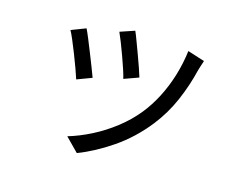

<svg xmlns="http://www.w3.org/2000/svg" viewBox="-92 -719 1183 937"><g transform="rotate(15 500.0 -250.5)"><path d="M483.5 -575.9Q490.2 -561.2 501.1 -531.8Q512 -502.4 524.4 -469.2Q536.8 -436 547 -406.3Q557.2 -376.6 562 -360.4L487.7 -333.6Q483.9 -350.8 474.2 -380.1Q464.5 -409.4 452.5 -442.5Q440.5 -475.6 428.9 -504.9Q417.2 -534.2 409.6 -550.9ZM845.5 -519.6Q840.4 -504.6 836.6 -492.5Q832.8 -480.4 829.7 -470.4Q810.1 -388 776 -309.3Q742 -230.6 688.4 -162.6Q619 -75.2 532.5 -16.2Q446.1 42.8 362.2 74.7L296.2 7.5Q354 -9.5 413.3 -39.7Q472.5 -69.9 526.5 -111.9Q580.4 -153.9 621.4 -204.7Q656.8 -248.6 685.3 -303.6Q713.7 -358.7 732.7 -421Q751.6 -483.3 759.3 -547.1ZM250.8 -525.6Q258.8 -509.5 270.9 -480.1Q283 -450.7 296.6 -416.5Q310.2 -382.3 322.5 -350.8Q334.8 -319.4 341.8 -299.9L266.4 -271.7Q260.4 -291.1 248.6 -323.4Q236.8 -355.7 223 -391Q209.2 -426.3 196.8 -455.3Q184.4 -484.3 176.8 -497.4Z"/></g></svg>

Font: Noto Sans SC Thin
Style: Regular
Weight: 100
Designer: Ryoko NISHIZUKA 西塚涼子 (kana, bopomofo & ideographs); Paul D. Hunt (Latin, Greek & Cyrillic); Sandoll Communications 산돌커뮤니
Foundry: Adobe
Version: Version 2.004-H2;hotconv 1.0.118;makeotfexe 2.5.65603